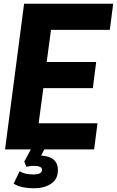

<svg xmlns="http://www.w3.org/2000/svg" viewBox="-20 -800 626 1028"><path d="M290 -7ZM164 208Q90 208 53 183L85 117Q112 134 159 134Q205 134 205 109Q205 88 160 88Q143 88 133 91L121 93L110 65L149 -7H221L200 33Q290 38 290 111Q290 160 253 184Q216 208 164 208ZM484 0H7L109 -780H586L568 -640H253L230 -468H495L477 -328H212L187 -140H502Z"/></svg>

Font: Tanohe Sans
Style: Bold Italic
Weight: 700
Designer: Village Type and Design LLC & Cristiano Sobral
Foundry: Cooper Hewitt Smithsonian Design Museum
Version: Version 1.00;September 29, 2021;FontCreator 13.0.0.2655 64-b